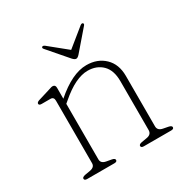

<svg xmlns="http://www.w3.org/2000/svg" viewBox="-151 -782 886 911"><g transform="rotate(-30 292.0 -326.0)"><path d="M162.5 -446.5V-386.5Q258 -470 336 -470Q396.5 -470 435 -433Q473.5 -396 473.5 -332V-55.5Q473.5 -32 502 -27L528 -22Q545 -18.5 545 -10Q545 0 530 0H380.5Q365.5 0 365.5 -10Q365.5 -19 382.5 -22L411.5 -27Q438.5 -31.5 438.5 -55.5V-323.5Q438.5 -383 407.8 -413.5Q377 -444 327.5 -444Q295.5 -444 257.5 -425.8Q219.5 -407.5 174.5 -368.5L162.5 -358.5V-54Q162.5 -32 189.5 -27L217 -22Q234 -19 234 -10Q234 0 219 0H70Q55 0 55 -10Q55 -18.5 72 -22L101 -27Q127.5 -32 127.5 -53.5V-396Q127.5 -416.5 109 -416.5H61Q46.5 -416.5 46.5 -425.5Q46.5 -433.5 60.5 -438L119.5 -456Q128 -458.5 135.2 -461Q142.5 -463.5 147 -463.5Q162.5 -463.5 162.5 -446.5ZM329.5 -532Q319 -520 311 -520Q302 -520 291.5 -532L200 -638Q193 -646 199.5 -650.5Q204 -653.5 212.5 -648L310.5 -568.5L408.5 -648Q416.5 -653.5 421.5 -650.5Q427.5 -645.5 421 -638Z"/></g></svg>

Font: Fraunces 9pt S050 Thin
Style: Regular
Weight: 100
Version: Version 1.000; ttfautohint (v1.8.3)